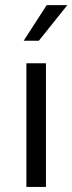

<svg xmlns="http://www.w3.org/2000/svg" viewBox="-20 -733 284 753"><path d="M83.5 0V-484.9H160.2V0ZM72.8 -573.2 163.1 -712.9H244.1L132.3 -573.2Z"/></svg>

Font: Varta Light
Style: Regular
Weight: 400
Version: Version 1.004